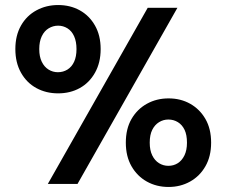

<svg xmlns="http://www.w3.org/2000/svg" viewBox="-20 -731 899 763"><path d="M170 0 567 -700H685L288 0ZM650 12Q602 12 563.5 -9.5Q525 -31 502.5 -70.5Q480 -110 480 -164Q480 -219 502.5 -258Q525 -297 563.5 -318.5Q602 -340 650 -340Q698 -340 736 -318.5Q774 -297 796.5 -258Q819 -219 819 -164Q819 -110 796.5 -70.5Q774 -31 735.5 -9.5Q697 12 650 12ZM649 -72Q670 -72 686.5 -82.5Q703 -93 713 -113.5Q723 -134 723 -164Q723 -195 713.5 -215Q704 -235 687 -245.5Q670 -256 649 -256Q629 -256 612 -245.5Q595 -235 585 -215Q575 -195 575 -164Q575 -134 585 -113.5Q595 -93 612 -82.5Q629 -72 649 -72ZM211 -360Q163 -360 124.5 -381Q86 -402 63.5 -442Q41 -482 41 -536Q41 -590 63.5 -629.5Q86 -669 125 -690Q164 -711 211 -711Q259 -711 297 -690Q335 -669 357.5 -629.5Q380 -590 380 -536Q380 -482 357.5 -442Q335 -402 297 -381Q259 -360 211 -360ZM210 -444Q231 -444 248 -454.5Q265 -465 274.5 -485.5Q284 -506 284 -536Q284 -566 274.5 -587Q265 -608 248 -618.5Q231 -629 211 -629Q191 -629 173.5 -618.5Q156 -608 146 -587Q136 -566 136 -536Q136 -506 146 -485.5Q156 -465 173 -454.5Q190 -444 210 -444Z"/></svg>

Font: DM Sans 20pt SemiBold
Style: Regular
Weight: 600
Version: Version 4.004;gftools[0.9.30]